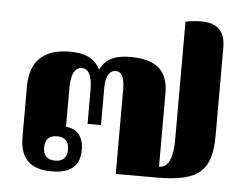

<svg xmlns="http://www.w3.org/2000/svg" viewBox="-48 -698 983 769"><g transform="rotate(5 443.0 -313.5)"><path d="M186 12C266 12 299 -23 299 -84C299 -148 262 -169 228 -171V-327C228 -394 250 -411 271 -411C292 -411 313 -393 313 -327V-190H367V-340C367 -396 389 -411 407 -411C427 -411 443 -395 443 -340V0H609C784 0 828 -52 828 -191V-542C828 -629 772 -652 668 -632V-157C668 -65 640 -44 613 -44V-339C613 -432 564 -472 460 -472C404 -472 364 -458 340 -411C315 -458 273 -472 218 -472C111 -472 58 -419 58 -318V-114C58 -23 106 12 186 12ZM196 -32C163 -32 148 -50 148 -81C148 -112 163 -130 196 -130C229 -130 244 -112 244 -81C244 -50 229 -32 196 -32Z"/></g></svg>

Font: Noto Serif Thai Black
Style: Regular
Weight: 900
Designer: Monotype Design Team
Foundry: Monotype Imaging Inc.
Version: Version 2.002